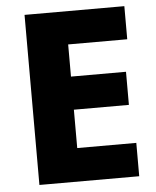

<svg xmlns="http://www.w3.org/2000/svg" viewBox="-52 -758 653 803"><g transform="rotate(-5 275.0 -357.0)"><path d="M500 0H81V-714H500V-575H252V-440H483V-301H252V-140H500Z"/></g></svg>

Font: Noto Sans Syriac ExtraBold
Style: Regular
Weight: 800
Designer: Patrick Giasson and the Monotype Design Team
Foundry: Monotype Imaging Inc.
Version: Version 3.000; ttfautohint (v1.8.4.7-5d5b)